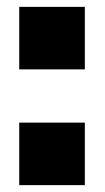

<svg xmlns="http://www.w3.org/2000/svg" viewBox="-20 -542 307 559"><path d="M227 -522H36V-340H227ZM227 -185H36V-3H227Z"/></svg>

Font: Bisquit Text
Style: Bold
Weight: 800
Version: Version 1.004;Glyphs 3.2.3 (3260)